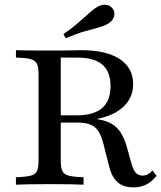

<svg xmlns="http://www.w3.org/2000/svg" viewBox="-20 -784 684 815"><path d="M47.6 0V-31.5Q89.5 -33.1 110.1 -38.3Q130.6 -43.5 137.1 -58.1Q143.5 -72.6 143.5 -100.8V-470.2Q143.5 -499.2 136.7 -513.3Q129.8 -527.4 109.7 -533.1Q89.5 -538.7 47.6 -539.5V-571Q65.3 -570.2 99.2 -569.8Q133.1 -569.4 180.6 -569.4Q206.5 -569.4 228.2 -569.4Q250 -569.4 268.1 -569.8Q286.3 -570.2 300.4 -570.6Q314.5 -571 324.2 -571Q430.6 -571 487.9 -533.5Q545.2 -496 545.2 -426.6Q545.2 -379 516.1 -344Q487.1 -308.9 433.5 -290.3Q379.8 -271.8 305.6 -271.8H195.2V-294.4H304.8Q378.2 -294.4 413.7 -325.4Q449.2 -356.5 449.2 -418.5Q449.2 -479.8 414.5 -509.7Q379.8 -539.5 308.1 -539.5H237.9V-100.8Q237.9 -72.6 244.8 -58.1Q251.6 -43.5 272.2 -38.3Q292.7 -33.1 334.7 -31.5V0Q294.4 -2.4 191.1 -2.4Q87.9 -2.4 47.6 0ZM546 11.3Q503.2 11.3 478.2 -11.3Q453.2 -33.9 441.9 -83.1L419.4 -171.8Q410.5 -207.3 397.6 -227Q384.7 -246.8 363.3 -255.2Q341.9 -263.7 307.3 -263.7H200.8V-284.7H300Q373.4 -284.7 416.5 -273.4Q459.7 -262.1 483.1 -233.9Q506.5 -205.6 520.2 -154L537.1 -92.7Q545.2 -62.9 556 -50.8Q566.9 -38.7 585.5 -38.7Q596.8 -38.7 606.9 -44Q616.9 -49.2 627.4 -60.5L644.4 -37.9Q624.2 -12.1 600.4 -0.4Q576.6 11.3 546 11.3ZM258.9 -621.8 249.2 -639.5Q281.5 -661.3 302.8 -679.4Q324.2 -697.6 339.9 -711.7Q355.6 -725.8 368.1 -736.7Q380.6 -747.6 394.4 -755.6Q415.3 -766.9 433.9 -762.9Q452.4 -758.9 461.3 -742.7Q469.4 -727.4 462.9 -710.5Q456.5 -693.5 435.5 -681.5Q418.5 -672.6 395.6 -666.5Q372.6 -660.5 339.9 -651.2Q307.3 -641.9 258.9 -621.8Z"/></svg>

Font: Playfair 12pt Medium
Style: Regular
Weight: 500
Designer: Claus Eggers Sørensen
Foundry: Claus Eggers Sørensen
Version: Version 2.000;gftools[0.9.28]